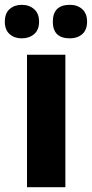

<svg xmlns="http://www.w3.org/2000/svg" viewBox="-54 -776 381 796"><path d="M217 0H58V-549H217ZM165 -686Q165 -617 236 -617Q267 -617 287 -634.5Q307 -652 307 -686Q307 -720 287 -738Q267 -756 236 -756Q165 -756 165 -686ZM-34 -686Q-34 -652 -14 -634.5Q6 -617 36 -617Q67 -617 87.5 -634.5Q108 -652 108 -686Q108 -720 87.5 -738Q67 -756 36 -756Q6 -756 -14 -738.5Q-34 -721 -34 -686Z"/></svg>

Font: Noto Sans Display SemiCondensed Extra
Style: Regular
Weight: 800
Width: 4
Designer: Monotype Design Team
Foundry: Monotype Imaging Inc.
Version: Version 1.900